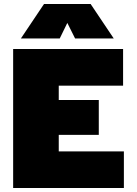

<svg xmlns="http://www.w3.org/2000/svg" viewBox="-20 -944 690 964"><path d="M46 0V-698H598V-514H275V-442H476V-267H275V-184H602V0ZM85 -751 201 -924H435L551 -751H357L318 -829L280 -751Z"/></svg>

Font: Azeret Mono Thin Black
Style: Regular
Weight: 900
Version: Version 1.002